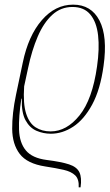

<svg xmlns="http://www.w3.org/2000/svg" viewBox="-20 -566 472 827"><path d="M319 241Q321 206 304 189.5Q287 173 254 165.5Q221 158 175 151Q97 139 65 97Q33 55 32.5 -11Q32 -77 49 -158L78 -296Q102 -412 160 -479Q218 -546 295 -546Q373 -546 408.5 -477.5Q444 -409 426 -282Q412 -180 377 -115.5Q342 -51 295.5 -20.5Q249 10 199 10Q167 10 137.5 -2.5Q108 -15 90 -48Q72 -81 74 -141H72Q60 -63 62 -7Q64 49 91.5 82Q119 115 181 123Q244 131 277.5 142Q311 153 322 176Q333 199 327 241ZM198 0Q267 0 322.5 -69Q378 -138 398 -280Q409 -356 402.5 -413.5Q396 -471 369 -503.5Q342 -536 292 -536Q242 -536 205 -502Q168 -468 142.5 -408.5Q117 -349 101 -273L84 -194Q79 -119 92.5 -77Q106 -35 133.5 -17.5Q161 0 198 0Z"/></svg>

Font: Noto Serif Display SemiCondensed Thin
Style: Italic
Weight: 100
Width: 4
Italic angle: -12°
Designer: Monotype Design Team
Foundry: Monotype Imaging Inc.
Version: Version 2.009